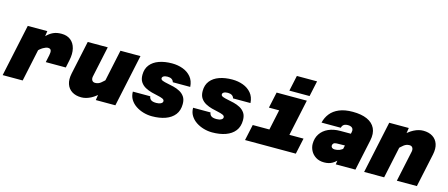

<svg xmlns="http://www.w3.org/2000/svg" viewBox="-68 -1387 4668 2001"><g transform="rotate(15 2266.0 -386.5)"><path d="M381 -247 398 -328Q405 -361 398.5 -379Q392 -397 365 -397Q345 -397 314 -379Q283 -361 245 -320L257 -462Q292 -496 320.5 -521.5Q349 -547 383 -561Q417 -575 465 -575Q524 -575 563 -544.5Q602 -514 616 -458.5Q630 -403 614 -328L597 -247ZM-18 0 102 -563H313L302 -490L198 0Z M965 -563 894 -230Q889 -204 899.5 -187.5Q910 -171 933 -171Q966 -171 992.5 -191.5Q1019 -212 1060 -255L1041 -100Q985 -41 933 -14.5Q881 12 832 12Q772 12 731 -14Q690 -40 674 -87.5Q658 -135 672 -202L749 -563ZM1318 -563 1198 0H987L998 -73L1102 -563Z M1594 12Q1548 12 1502.5 -1Q1457 -14 1419.5 -39Q1382 -64 1359.5 -100.5Q1337 -137 1337 -185H1525Q1528 -160 1546 -147Q1564 -134 1603 -134Q1632 -134 1651.5 -144Q1671 -154 1671 -171Q1671 -187 1650.5 -196Q1630 -205 1598 -211.5Q1566 -218 1530 -227.5Q1494 -237 1461.5 -254.5Q1429 -272 1408.5 -302Q1388 -332 1388 -380Q1388 -445 1422.5 -488.5Q1457 -532 1518 -553.5Q1579 -575 1657 -575Q1720 -575 1774 -555Q1828 -535 1863 -493.5Q1898 -452 1902 -387H1714Q1709 -407 1692 -418Q1675 -429 1648 -429Q1620 -429 1605 -420Q1590 -411 1590 -397Q1590 -382 1610.5 -374Q1631 -366 1663 -360Q1695 -354 1731.5 -345Q1768 -336 1800 -319Q1832 -302 1852.5 -272.5Q1873 -243 1873 -194Q1873 -124 1837.5 -78.5Q1802 -33 1739 -10.5Q1676 12 1594 12Z M2244 12Q2198 12 2152.5 -1Q2107 -14 2069.5 -39Q2032 -64 2009.5 -100.5Q1987 -137 1987 -185H2175Q2178 -160 2196 -147Q2214 -134 2253 -134Q2282 -134 2301.5 -144Q2321 -154 2321 -171Q2321 -187 2300.5 -196Q2280 -205 2248 -211.5Q2216 -218 2180 -227.5Q2144 -237 2111.5 -254.5Q2079 -272 2058.5 -302Q2038 -332 2038 -380Q2038 -445 2072.5 -488.5Q2107 -532 2168 -553.5Q2229 -575 2307 -575Q2370 -575 2424 -555Q2478 -535 2513 -493.5Q2548 -452 2552 -387H2364Q2359 -407 2342 -418Q2325 -429 2298 -429Q2270 -429 2255 -420Q2240 -411 2240 -397Q2240 -382 2260.5 -374Q2281 -366 2313 -360Q2345 -354 2381.5 -345Q2418 -336 2450 -319Q2482 -302 2502.5 -272.5Q2523 -243 2523 -194Q2523 -124 2487.5 -78.5Q2452 -33 2389 -10.5Q2326 12 2244 12Z M2777 0 2897 -563H3113L2993 0ZM2597 0 2634 -172H3182L3145 0ZM2750 -391 2787 -563H3005L2968 -391ZM2910 -617 2946 -785H3164L3128 -617Z M3576 0 3587 -73 3650 -370Q3654 -389 3648 -402Q3642 -415 3628 -421.5Q3614 -428 3595 -428Q3565 -428 3549 -416.5Q3533 -405 3528 -382H3320Q3333 -438 3367.5 -481.5Q3402 -525 3461.5 -550Q3521 -575 3607 -575Q3700 -575 3762 -547.5Q3824 -520 3850 -466Q3876 -412 3859 -333L3788 0ZM3452 12Q3399 12 3362 -11.5Q3325 -35 3306.5 -71Q3288 -107 3288 -145Q3288 -207 3318.5 -253Q3349 -299 3404 -324Q3459 -349 3533 -349H3662L3631 -215L3528 -213Q3505 -212 3495 -202Q3485 -192 3485 -178Q3485 -164 3495.5 -155.5Q3506 -147 3525 -147Q3553 -147 3577.5 -157Q3602 -167 3618 -186L3612 -73Q3577 -31 3540.5 -9.5Q3504 12 3452 12Z M4235 0 4306 -333Q4311 -359 4300.5 -375.5Q4290 -392 4267 -392Q4234 -392 4207.5 -371.5Q4181 -351 4140 -308L4159 -463Q4215 -522 4267 -548.5Q4319 -575 4368 -575Q4428 -575 4469 -549Q4510 -523 4526 -475.5Q4542 -428 4528 -361L4451 0ZM3882 0 4002 -563H4213L4202 -490L4098 0Z"/></g></svg>

Font: Azeret Mono Thin Black
Style: Italic
Weight: 900
Italic angle: -12°
Version: Version 1.002